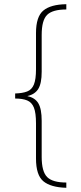

<svg xmlns="http://www.w3.org/2000/svg" viewBox="-20 -734 386 912"><path d="M295 158Q221 156 186 127Q151 98 151 19V-148Q151 -198 141 -223Q131 -248 109 -257Q87 -266 52 -266V-290Q87 -291 109 -299.5Q131 -308 141 -332.5Q151 -357 151 -405V-577Q151 -655 186 -684Q221 -713 295 -714V-689Q230 -689 204 -663.5Q178 -638 178 -568V-393Q178 -338 162 -312Q146 -286 111 -278V-277Q146 -270 162 -243.5Q178 -217 178 -160V11Q178 81 204 107Q230 133 295 133Z"/></svg>

Font: Noto Sans ExtraCondensed Thin
Style: Regular
Weight: 100
Width: 2
Designer: Monotype Design Team
Foundry: Monotype Imaging Inc.
Version: Version 2.013; ttfautohint (v1.8.4.7-5d5b)